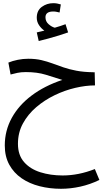

<svg xmlns="http://www.w3.org/2000/svg" viewBox="-20 -782 679 1196"><path d="M359.9 394Q290 394 226.6 377.9Q163.1 361.8 114.5 328.4Q65.9 294.9 37.8 243.9Q9.8 192.9 9.8 124Q9.8 32.2 53 -46.9Q96.2 -126 176.5 -186.5Q256.8 -247.1 368.2 -284.2Q318.8 -299.8 265.4 -316.4Q211.9 -333 141.1 -333Q110.8 -333 88.4 -328.1Q65.9 -323.2 45.9 -317.9L32.2 -392.1Q58.1 -402.8 90.6 -409.4Q123 -416 155.8 -416Q202.1 -416 238 -407.5Q273.9 -398.9 306.4 -387Q338.9 -375 375 -362.5Q411.1 -350.1 455.6 -341.6Q500 -333 561 -332H569.8L571.8 -250Q514.2 -250 448.5 -234.6Q382.8 -219.2 319.8 -188.7Q256.8 -158.2 205.3 -114Q153.8 -69.8 122.8 -12.9Q91.8 43.9 91.8 113.8Q91.8 184.1 129.9 227.5Q168 271 231.4 291Q294.9 311 370.1 311Q469.2 311 570.8 271L599.1 338.9Q541 367.2 480 380.6Q418.9 394 359.9 394ZM221.2 -526.4 209 -580.1Q224.1 -583 235.1 -586.2Q246.1 -589.4 256.3 -591.3Q237.3 -604 223.1 -625.2Q209 -646.5 209 -671.4Q209 -716.3 240.5 -739.3Q272 -762.2 312 -762.2Q335 -762.2 358.9 -754.4L351.1 -704.1Q341.3 -706.1 332.3 -708.3Q323.2 -710.4 312 -710.4Q263.2 -710.4 263.2 -674.3Q263.2 -648.4 282.7 -631.3Q302.2 -614.3 321.3 -609.4Q358.9 -620.1 388.2 -631.3L404.3 -580.1Q380.4 -571.3 347.7 -561.3Q314.9 -551.3 282 -542.2Q249 -533.2 221.2 -526.4Z"/></svg>

Font: Kurinto Seri
Style: Regular
Weight: 400
Designer: Kurinto was developed by Clint Goss from a range of fonts that are compatible with the SIL Open Font License Version 1.1
Foundry: Clinton F. Goss
Version: Version 2.196; July 25, 2020